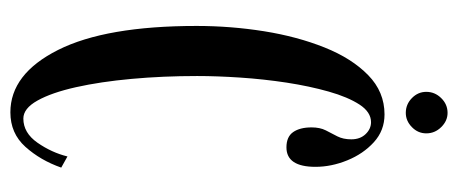

<svg xmlns="http://www.w3.org/2000/svg" viewBox="-276 -596 882 370"><g transform="rotate(90 165.0 -411.0)"><path d="M196.5 10Q122.5 10 76.2 -82Q30 -174 30 -349Q30 -414.5 40.2 -478.8Q50.5 -543 71.5 -595.5Q92.5 -648 124.8 -679.5Q157 -711 200.5 -711Q231.5 -711 254 -690.5Q276.5 -670 289 -639.2Q301.5 -608.5 301.5 -578Q301.5 -522 264 -522Q243.5 -522 234.5 -535Q225.5 -548 225.5 -570.5Q225.5 -586.5 231.2 -597.8Q237 -609 242.8 -620.2Q248.5 -631.5 248.5 -647Q248.5 -664 238.5 -674.5Q228.5 -685 215.5 -685Q196 -685 181.5 -662.8Q167 -640.5 156.5 -603.5Q146 -566.5 139.2 -522.2Q132.5 -478 129.5 -433Q126.5 -388 126.5 -350Q126.5 -284 132 -223.8Q137.5 -163.5 148 -116.5Q158.5 -69.5 173.8 -42.2Q189 -15 208.5 -15Q236 -15 255 -42.2Q274 -69.5 281.5 -100L303 -88Q289 -48 263 -19Q237 10 196.5 10ZM197.5 -752Q181 -752 169 -763.8Q157 -775.5 157 -791.5Q157 -808 169 -820.2Q181 -832.5 197.5 -832.5Q213 -832.5 225 -820.2Q237 -808 237 -791.5Q237 -775.5 225 -763.8Q213 -752 197.5 -752Z"/></g></svg>

Font: Imbue 50pt Medium
Style: Regular
Weight: 500
Designer: Tyler Finck
Foundry: Etcetera Type Company
Version: Version 1.102; ttfautohint (v1.8.3)